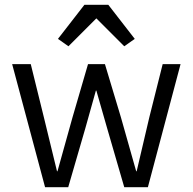

<svg xmlns="http://www.w3.org/2000/svg" viewBox="-20 -785 808 805"><path d="M31 -516H109L164 -293L219 -67H221L284 -293L349 -516H420L487 -293L551 -67H553L606 -293L662 -516H737L600 0H501L429 -248L384 -405H382L338 -248L266 0H169ZM434 -765 545 -622 501 -591 384 -708 267 -591 223 -622 334 -765Z"/></svg>

Font: IBM Plex Sans
Style: Regular
Weight: 400
Designer: Mike Abbink, Paul van der Laan, Pieter van Rosmalen
Foundry: Bold Monday
Version: Version 3.005